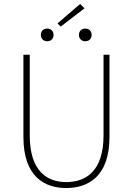

<svg xmlns="http://www.w3.org/2000/svg" viewBox="-20 -936 670 968"><path d="M314 12C420 12 532 -42 532 -246V-660H502V-254C502 -72 412 -18 314 -18C218 -18 130 -72 130 -254V-660H98V-246C98 -42 208 12 314 12ZM218 -728C236 -728 250 -740 250 -760C250 -780 236 -792 218 -792C200 -792 186 -780 186 -760C186 -740 200 -728 218 -728ZM286 -802 406 -894 384 -916 270 -818ZM410 -728C428 -728 442 -740 442 -760C442 -780 428 -792 410 -792C392 -792 378 -780 378 -760C378 -740 392 -728 410 -728Z"/></svg>

Font: Source Sans Pro ExtraLight
Style: Regular
Weight: 200
Designer: Paul D. Hunt
Foundry: Adobe Systems Incorporated
Version: Version 3.006;hotconv 1.0.111;makeotfexe 2.5.65597